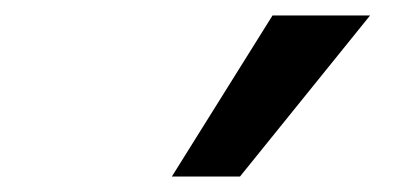

<svg xmlns="http://www.w3.org/2000/svg" viewBox="-20 -788 540 248"><path d="M202 -560 332 -768H458L290 -560Z"/></svg>

Font: Nunito Sans 7pt Expanded Medium
Style: Regular
Weight: 500
Width: 7
Designer: Vernon Adams
Foundry: Vernon Adams
Version: Version 3.101;gftools[0.9.27]